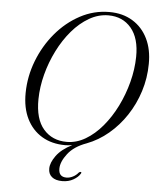

<svg xmlns="http://www.w3.org/2000/svg" viewBox="-60 -763 841 1017"><g transform="rotate(5 360.5 -255.0)"><path d="M480.5 -711.5Q552 -711.5 604.5 -679.2Q657 -647 685 -589.5Q713 -532 712 -455.5Q711.5 -380 689.2 -309.8Q667 -239.5 627.5 -179.8Q588 -120 535.2 -75.8Q482.5 -31.5 420.5 -8Q355 15.5 322 58.2Q289 101 288.5 137Q287.5 182 330 182Q346.5 182 363.8 173.2Q381 164.5 392 150.5Q398 144.5 403 146Q409.5 147 403.5 155.5Q393.5 173 368 187.8Q342.5 202.5 309 202.5Q273 202.5 253.8 186.5Q234.5 170.5 235 142Q235 111.5 262 74Q289 36.5 345.5 8Q325 11.5 308 11.5Q236.5 11.5 184 -20Q131.5 -51.5 103 -109.2Q74.5 -167 75.5 -246.5Q76.5 -334 108.5 -417Q140.5 -500 196.2 -566.5Q252 -633 325 -672.2Q398 -711.5 480.5 -711.5ZM146 -219.5Q144.5 -113.5 191 -60Q237.5 -6.5 314.5 -6.5Q366 -6.5 414 -34.8Q462 -63 503 -111.8Q544 -160.5 574.8 -222.5Q605.5 -284.5 623.2 -352.5Q641 -420.5 642 -487Q643.5 -586 598.2 -639.8Q553 -693.5 477 -693.5Q424 -693.5 375 -665.2Q326 -637 284.8 -588.8Q243.5 -540.5 212.8 -479.2Q182 -418 164.5 -351.2Q147 -284.5 146 -219.5Z"/></g></svg>

Font: Fraunces 72pt Light
Style: Italic
Weight: 300
Italic angle: -16°
Version: Version 1.000;[b76b70a41]